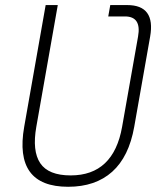

<svg xmlns="http://www.w3.org/2000/svg" viewBox="-20 -713 626 743"><path d="M406.7 -693.4H472.2Q582.5 -693.4 561 -571.3L499.5 -222.7Q479 -106.4 414.1 -48.3Q349.1 9.8 243.7 9.8Q32.7 9.8 73.7 -222.7L156.7 -693.4H203.6L120.6 -222.7Q104 -128.9 135.7 -81.5Q167.5 -34.2 253.4 -34.2Q419.4 -34.2 452.6 -222.7L514.2 -571.3Q528.3 -649.4 463.4 -649.4H398.9Z"/></svg>

Font: Cascadia Mono NF ExtraLight
Style: Italic
Weight: 200
Italic angle: -10°
Monospace: yes
Designer: Aaron Bell
Foundry: Saja Typeworks
Version: Version 2404.023; ttfautohint (v1.8.4)